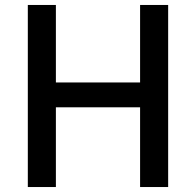

<svg xmlns="http://www.w3.org/2000/svg" viewBox="-20 -753 789 773"><path d="M657 0H544V-321H205V0H92V-733H205V-421H544V-733H657Z"/></svg>

Font: IBM Plex Sans JP Medium
Style: Regular
Weight: 500
Designer: Mike Abbink; Paul van der Laan; Pieter van Rosmalen; Wujin Sim; Yejin Wi; Jinhee Kim; Boomi Park; Yona Kim; Kichan Ma
Foundry: Sandoll Inc.
Version: Version 1.001